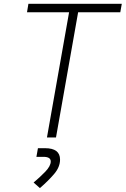

<svg xmlns="http://www.w3.org/2000/svg" viewBox="-20 -713 652 996"><path d="M223.6 0 338.4 -649.4H120.1L127.4 -693.4H611.8L604 -649.4H385.3L270.5 0ZM187 262.7 154.3 233.9Q186 207.5 214.6 178Q243.2 148.4 243.2 124.5Q243.2 100.6 205.6 100.6H168.9L176.8 55.7H213.4Q291.5 55.7 291.5 114.7Q291.5 153.8 260.5 189.9Q229.5 226.1 187 262.7Z"/></svg>

Font: Cascadia Mono NF ExtraLight
Style: Italic
Weight: 200
Italic angle: -10°
Monospace: yes
Designer: Aaron Bell
Foundry: Saja Typeworks
Version: Version 2404.023; ttfautohint (v1.8.4)